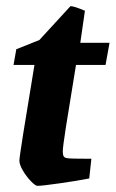

<svg xmlns="http://www.w3.org/2000/svg" viewBox="-20 -595 376 624"><path d="M43 -73Q43 -90 92 -384H24L33 -435L108 -465L209 -575Q221 -575 256 -560L241 -456H336L323 -384H227Q204 -245 194 -180.5Q184 -116 184 -103Q184 -92 187 -87Q190 -82 198 -81Q205 -79 277 -79L270 -15Q229 -7 172.5 1Q116 9 102 9Q95 9 80.5 -6Q66 -21 54.5 -40.5Q43 -60 43 -73Z"/></svg>

Font: Grenze
Style: Bold Italic
Weight: 700
Italic angle: -10°
Designer: Renata Polastri
Foundry: Omnibus-Type
Version: Version 1.002; ttfautohint (v1.8)